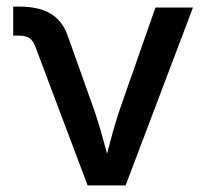

<svg xmlns="http://www.w3.org/2000/svg" viewBox="-20 -562 625 582"><path d="M245.6 0 87.4 -419.9Q80.6 -439 68.8 -446.5Q57.1 -454.1 36.6 -454.1H20V-542H39.1Q97.7 -542 134 -520.3Q170.4 -498.5 186.5 -450.2L263.2 -234.9Q280.3 -186 293.2 -137.2Q306.2 -88.4 319.8 -40.5H289.1Q302.7 -88.4 315.4 -137.2Q328.1 -186 344.7 -234.9L451.2 -539.1H564.9L360.8 0Z"/></svg>

Font: Inter 18pt Medium
Style: Regular
Weight: 500
Designer: Rasmus Andersson
Foundry: rsms
Version: Version 4.001;git-66647c0bb